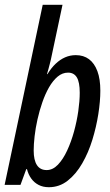

<svg xmlns="http://www.w3.org/2000/svg" viewBox="-21 -780 464 810"><path d="M185.1 9.8Q160.6 9.8 142.1 0.2Q123.5 -9.3 111.1 -26.4Q98.6 -43.5 92.8 -66.4H89.8L65.4 0H-1.5L159.2 -759.8H242.7L193.4 -527.8Q191.4 -519 188.7 -509Q186 -499 183.3 -488.5Q180.7 -478 177.2 -467.3H179.2Q195.3 -493.7 213.9 -511.2Q232.4 -528.8 253.7 -538.1Q274.9 -547.4 298.8 -547.4Q331.5 -547.4 354.5 -530.3Q377.4 -513.2 389.9 -479.7Q402.3 -446.3 402.3 -397.5Q402.3 -353 393.8 -298.8Q385.3 -244.6 368.7 -190.4Q352.1 -136.2 325.9 -90.8Q299.8 -45.4 264.6 -17.8Q229.5 9.8 185.1 9.8ZM175.8 -62.5Q201.7 -62.5 223.4 -85.2Q245.1 -107.9 262.2 -144.8Q279.3 -181.6 291.3 -225.1Q303.2 -268.6 309.3 -311.5Q315.4 -354.5 315.4 -388.7Q315.4 -433.1 303.2 -453.4Q291 -473.6 266.1 -473.6Q242.2 -473.6 222.2 -456.8Q202.1 -439.9 186 -411.9Q169.9 -383.8 157.7 -348.6Q145.5 -313.5 137.2 -276.6Q128.9 -239.7 125 -205.3Q121.1 -170.9 121.1 -145Q121.1 -104.5 134.8 -83.5Q148.4 -62.5 175.8 -62.5Z"/></svg>

Font: Open Sans Condensed Medium
Style: Italic
Weight: 500
Width: 3
Italic angle: -12°
Designer: Monotype Design Team
Foundry: Monotype Imaging Inc.
Version: Version 3.000